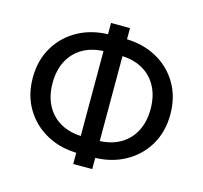

<svg xmlns="http://www.w3.org/2000/svg" viewBox="-112 -886 1105 1044"><g transform="rotate(15 440.5 -364.0)"><path d="M402.3 -29.8Q300.3 -29.8 221.7 -72.5Q143.1 -115.2 98.1 -190.4Q53.2 -265.6 53.2 -363.8Q53.2 -461.9 98.1 -537.4Q143.1 -612.8 221.7 -655.3Q300.3 -697.8 402.3 -697.8H479Q581.1 -697.8 659.7 -655.3Q738.3 -612.8 783 -537.4Q827.6 -461.9 827.6 -363.8Q827.6 -265.6 783 -190.4Q738.3 -115.2 659.7 -72.5Q581.1 -29.8 479 -29.8ZM402.3 -124.5H479Q552.2 -124.5 605.5 -153.8Q658.7 -183.1 687.5 -237.1Q716.3 -291 716.3 -363.8Q716.3 -437 687.5 -490.7Q658.7 -544.4 605.5 -573.7Q552.2 -603 479 -603H402.3Q329.1 -603 275.6 -573.7Q222.2 -544.4 193.4 -490.7Q164.6 -437 164.6 -363.8Q164.6 -291 193.4 -237.1Q222.2 -183.1 275.6 -153.8Q329.1 -124.5 402.3 -124.5ZM387.2 33.2V-760.7H494.1V33.2Z"/></g></svg>

Font: Inter 16pt Medium
Style: Regular
Weight: 500
Version: Version 4.001;git-66647c0bb